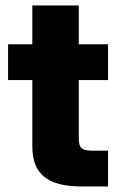

<svg xmlns="http://www.w3.org/2000/svg" viewBox="-20 -676 432 696"><path d="M371.6 -515.6V-385.7H265.6V-173.3Q265.6 -148.4 275.4 -139.2Q285.2 -129.9 313.5 -129.9H371.6V0H276.4Q183.6 0 140.4 -34.9Q97.2 -69.8 97.2 -145V-385.7H9.3V-515.6H97.2V-656.2H265.6V-515.6Z"/></svg>

Font: Inter Display ExtraBold
Style: Regular
Weight: 800
Designer: Rasmus Andersson
Foundry: rsms
Version: Version 4.000;git-a52131595